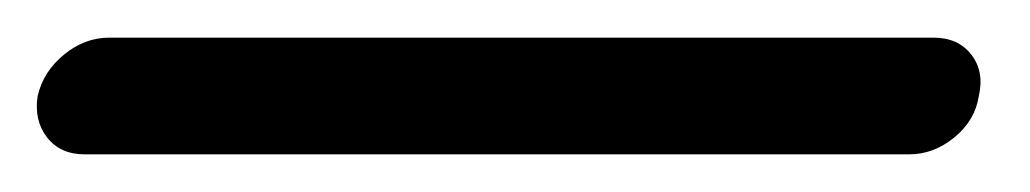

<svg xmlns="http://www.w3.org/2000/svg" viewBox="-27 -20 547 102"><path d="M31 0H469Q482 0 489 9Q496 18 493 31Q491 44 480 53Q469 62 456 62H18Q5 62 -2 53Q-9 44 -7 31Q-4 18 7 9Q18 0 31 0Z"/></svg>

Font: Sepalumica Med
Style: Italic
Weight: 500
Italic angle: -12°
Designer: Julieta Ulanovsky
Foundry: Julieta Ulanovsky
Version: Version 7.200